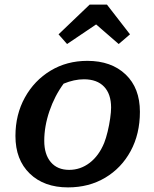

<svg xmlns="http://www.w3.org/2000/svg" viewBox="-20 -803 667 833"><path d="M275 10Q171 10 109 -50Q47 -110 47 -213Q47 -306 88 -380Q129 -454 199.5 -496.5Q270 -539 359 -539Q463 -539 525 -480Q587 -421 587 -318Q587 -222 547 -148Q507 -74 436.5 -32Q366 10 275 10ZM280 -66Q329 -66 369 -96.5Q409 -127 432 -183Q440 -203 447 -232Q454 -261 458 -289.5Q462 -318 462 -336Q462 -395 431.5 -427Q401 -459 344 -459Q302 -459 256 -440Q217 -387 194.5 -321Q172 -255 172 -192Q172 -133 200.5 -99.5Q229 -66 280 -66ZM444 -783 544 -654 495 -612 397 -697 271 -612 234 -654 369 -783Z"/></svg>

Font: Piazzolla SC SemiBold
Style: Italic
Weight: 600
Italic angle: -11.3°
Designer: Juan Pablo del Peral
Foundry: Huerta Tipografica
Version: Version 1.330